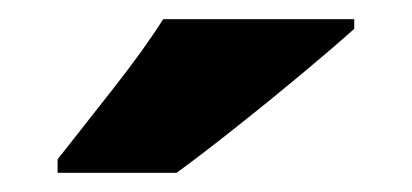

<svg xmlns="http://www.w3.org/2000/svg" viewBox="-20 -786 429 200"><path d="M349 -756Q329 -738 295.5 -710Q262 -682 226 -653.5Q190 -625 164 -606H40V-620Q65 -652 97 -692.5Q129 -733 150 -766H349Z"/></svg>

Font: Noto Sans Gurmukhi UI SemiCondensed Black
Style: Regular
Weight: 900
Width: 4
Designer: Jelle Bosma - Monotype Design Team
Foundry: Monotype Imaging Inc.
Version: Version 2.004; ttfautohint (v1.8.4.7-5d5b)